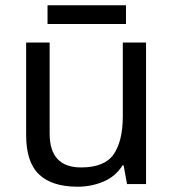

<svg xmlns="http://www.w3.org/2000/svg" viewBox="-20 -697 658 727"><path d="M533 -536V0H461L448 -71H444Q418 -29 372 -9.5Q326 10 274 10Q177 10 128 -36.5Q79 -83 79 -185V-536H168V-191Q168 -63 287 -63Q376 -63 410.5 -113Q445 -163 445 -257V-536ZM457 -677V-606H160V-677Z"/></svg>

Font: Noto Sans Thai Looped
Style: Regular
Weight: 400
Designer: Sasikarn Vongin, Ben Mitchell
Foundry: The Fontpad Ltd
Version: Version 1.001; ttfautohint (v1.8.4.7-5d5b)